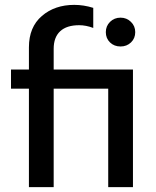

<svg xmlns="http://www.w3.org/2000/svg" viewBox="-20 -764 637 784"><path d="M98.1 0V-401.9H24.9V-480H98.1V-570.8Q98.1 -653.3 150.9 -698.7Q203.6 -744.1 283.2 -744.1Q321.8 -744.1 360.8 -731.9V-649.9Q331.1 -661.1 303.2 -661.1Q252.4 -661.1 225.8 -636.5Q199.2 -611.8 199.2 -564.9V-480H522.9V0H421.9V-401.9H199.2V0ZM472.2 -574.2Q446.3 -574.2 429.2 -590.8Q412.1 -607.4 412.1 -632.8Q412.1 -657.7 429.4 -674.8Q446.8 -691.9 472.2 -691.9Q497.1 -691.9 514.6 -674.8Q532.2 -657.7 532.2 -632.8Q532.2 -607.4 514.9 -590.8Q497.6 -574.2 472.2 -574.2Z"/></svg>

Font: Prompt
Style: Regular
Weight: 400
Designer: Katatrad Team
Foundry: CadsonDemak
Version: Version 1.000;PS 001.000;hotconv 1.0.88;makeotf.lib2.5.64775